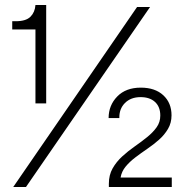

<svg xmlns="http://www.w3.org/2000/svg" viewBox="-20 -749 758 769"><path d="M122 -335V-631H29V-664H43Q84 -664 102 -682Q120 -700 122 -729H165V-335ZM33 0 529 -721H581L84 0ZM416 0V-13Q416 -48 431 -74.5Q446 -101 469.5 -122.5Q493 -144 519.5 -162.5Q546 -181 569.5 -200Q593 -219 607.5 -239.5Q622 -260 622 -286Q622 -321 601 -340.5Q580 -360 543 -360Q504 -360 480.5 -336.5Q457 -313 458 -276H415Q415 -327 449.5 -362.5Q484 -398 544 -398Q601 -398 634 -367.5Q667 -337 667 -287Q667 -257 653 -233Q639 -209 617 -189.5Q595 -170 570 -153Q545 -136 522 -118.5Q499 -101 483 -81.5Q467 -62 463 -38H668V0Z"/></svg>

Font: Mona Sans ExtraLight Light
Style: Regular
Weight: 300
Version: Version 2.000